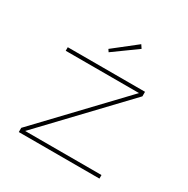

<svg xmlns="http://www.w3.org/2000/svg" viewBox="-166 -883 1006 1029"><g transform="rotate(30 337.0 -368.0)"><path d="M85 0V-26L549 -514L551 -503H85V-525H563V-497L103 -13L102 -22H584V0ZM288 -611 278 -626 418 -736 432 -715Z"/></g></svg>

Font: Lexend Zetta Thin
Style: Regular
Weight: 250
Version: Version 1.007